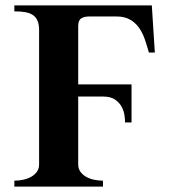

<svg xmlns="http://www.w3.org/2000/svg" viewBox="-20 -692 630 712"><path d="M554.2 -497.1 543 -671.9H33.2V-649.9Q57.1 -649.9 74.5 -646.7Q91.8 -643.6 103 -635.5Q114.3 -627.4 119.6 -614Q125 -600.6 125 -580.1V-83Q125 -66.4 116.7 -54.9Q108.4 -43.5 95.2 -36.1Q82 -28.8 65.7 -25.4Q49.3 -22 33.2 -22V0H361.8V-22Q345.7 -22 329.3 -25.4Q313 -28.8 299.8 -36.1Q286.6 -43.5 278.3 -54.9Q270 -66.4 270 -83V-334H361.8Q390.1 -334 406.5 -322.8Q422.9 -311.5 431.2 -295.9Q439.5 -280.3 441.7 -263.9Q443.8 -247.6 443.8 -237.8H467.8V-378.9H270V-595.2Q270 -616.7 281.2 -623.8Q292.5 -630.9 311 -630.9H412.1Q441.4 -630.9 461.2 -619.9Q481 -608.9 494.4 -590.6Q507.8 -572.3 516.4 -547.9Q524.9 -523.4 532.2 -497.1Z"/></svg>

Font: Galatia SIL
Style: Bold
Weight: 700
Designer: Development by SIL's NRSI team
Version: Version 2.1